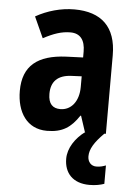

<svg xmlns="http://www.w3.org/2000/svg" viewBox="-56 -600 620 884"><g transform="rotate(5 254.5 -158.5)"><path d="M375 110C375 77 395 44 439 0H446V-363C446 -494 377 -558 252 -558C190 -558 127 -540 74 -510L118 -413C165 -438 202 -451 243 -451C289 -451 311 -421 311 -368V-341L233 -338C102 -332 34 -279 34 -163C34 -65 81 10 174 10C246 10 285 -17 322 -73H325L349 0H351C306 33 274 81 274 130C274 196 314 241 391 241C420 241 442 236 459 230V145C448 149 435 154 415 154C391 154 375 136 375 110ZM268 -252 312 -254V-205C312 -137 276 -95 227 -95C192 -95 171 -114 171 -161C171 -216 200 -250 268 -252Z"/></g></svg>

Font: Noto Sans Telugu Condensed
Style: Bold
Weight: 700
Width: 3
Designer: Jelle Bosma - Monotype Design Team
Foundry: Monotype Imaging Inc.
Version: Version 2.005